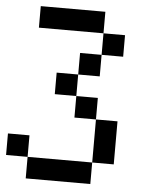

<svg xmlns="http://www.w3.org/2000/svg" viewBox="-59 -827 785 987"><g transform="rotate(5 333.5 -333.5)"><path d="M444.4 -666.7H111.1V-777.8H444.4ZM333.3 -333.3H222.2V-444.4H333.3ZM444.4 111.1H111.1V0H444.4ZM111.1 0H0V-111.1H111.1ZM444.4 -222.2H333.3V-333.3H444.4ZM444.4 -444.4H333.3V-555.6H444.4ZM555.6 -555.6H444.4V-666.7H555.6ZM555.6 0H444.4V-222.2H555.6Z"/></g></svg>

Font: Pixeloid Sans
Style: Regular
Weight: 400
Designer: GGBotNet
Foundry: GGBotNet
Version: 0.5